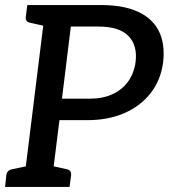

<svg xmlns="http://www.w3.org/2000/svg" viewBox="-20 -739 667 759"><path d="M72 0 161 -719H381Q467 -719 524.5 -693Q582 -667 607.5 -617Q633 -567 625 -494Q616 -423 576 -371.5Q536 -320 472 -292Q408 -264 325 -264H215L182 0ZM225 -349H336Q387 -349 425.5 -367Q464 -385 487 -417.5Q510 -450 516 -494Q524 -560 487.5 -597Q451 -634 370 -634H260ZM0 0 5 -46Q6 -56 12 -62Q18 -68 28 -70L99 -85L101 0ZM189 -719 167 -634 99 -649Q89 -651 85 -657Q81 -663 82 -673L88 -719ZM154 0 176 -85 244 -70Q254 -68 258 -62Q262 -56 261 -46L255 0Z"/></svg>

Font: Aleo Medium
Style: Italic
Weight: 500
Italic angle: -7°
Designer: Alessio Laiso
Foundry: Alessio Laiso
Version: Version 2.001;gftools[0.9.29]